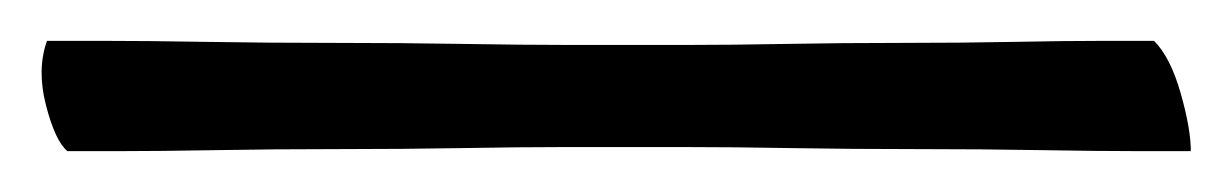

<svg xmlns="http://www.w3.org/2000/svg" viewBox="-20 -9 603 94"><path d="M3 11Q9 11 30.5 11Q52 11 81 11.5Q110 12 143.5 12Q177 12 206.5 12.5Q236 13 258 13Q280 13 287 13Q296 13 317 13Q338 13 365 12.5Q392 12 421.5 12Q451 12 476.5 11.5Q502 11 520.5 11Q539 11 545 11Q553 19 558 36.5Q563 54 563 65Q558 65 538 65Q518 65 489.5 64.5Q461 64 428.5 64Q396 64 367 63.5Q338 63 315.5 63Q293 63 286 63Q278 63 256.5 63Q235 63 206.5 63.5Q178 64 146 64Q114 64 86 64.5Q58 65 38 65Q18 65 13 65Q7 60 2.5 42.5Q-2 25 3 11Z"/></svg>

Font: Lusitana
Style: Regular
Weight: 400
Designer: Ana Paula Megda
Foundry: Ana Paula Megda
Version: Version 1.000; ttfautohint (v1.1) -l 8 -r 50 -G 200 -x 14 -D